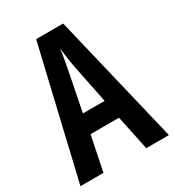

<svg xmlns="http://www.w3.org/2000/svg" viewBox="-173 -815 834 917"><g transform="rotate(-30 244.0 -357.0)"><path d="M363 0 323 -191H166L127 0H0L168 -714H317L488 0ZM262 -501Q258 -523 254.5 -543.5Q251 -564 249 -583Q247 -602 244 -619Q242 -594 236.5 -564Q231 -534 225 -502L184 -295H304Z"/></g></svg>

Font: Noto Sans Display ExtraCondensed SemiBold
Style: Regular
Weight: 600
Width: 2
Designer: Monotype Design Team
Foundry: Monotype Imaging Inc.
Version: Version 2.003